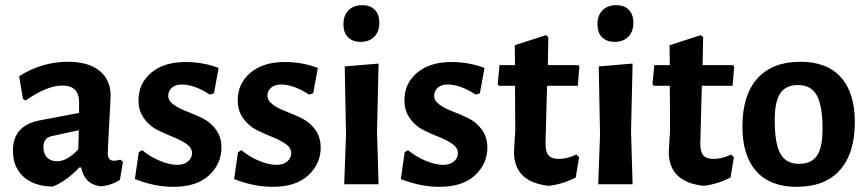

<svg xmlns="http://www.w3.org/2000/svg" viewBox="-20 -713 3358 743"><path d="M244 -474Q321 -474 364.5 -439.5Q408 -405 408 -343Q408 -326 402.5 -231.5Q397 -137 397 -121Q397 -91 420 -91Q430 -91 446 -95L456 -87L444 -17Q412 4 371 8Q308 2 294 -65H287Q237 -12 184 9Q112 8 71 -29Q30 -66 30 -130Q30 -227 133 -247L286 -276V-317Q286 -382 222 -382Q162 -382 79 -324L69 -330L54 -418Q142 -474 244 -474ZM285 -209 179 -186Q148 -179 148 -144Q148 -118 162 -103.5Q176 -89 201 -89Q240 -89 283 -135Z M698 -473Q766 -473 826 -450L808 -352L792 -347Q732 -386 683 -386Q659 -386 645 -373.5Q631 -361 631 -343Q631 -323 652 -308Q673 -293 703.5 -281.5Q734 -270 764.5 -255Q795 -240 816 -211Q837 -182 837 -142Q837 -79 789 -34.5Q741 10 651 10Q579 10 502 -20L517 -124L530 -132Q561 -106 599 -90.5Q637 -75 666 -75Q693 -75 708 -88.5Q723 -102 723 -121Q723 -141 701.5 -156Q680 -171 649.5 -183Q619 -195 589 -210Q559 -225 537.5 -254.5Q516 -284 516 -325Q516 -390 565 -431.5Q614 -473 698 -473Z M1082 -473Q1150 -473 1210 -450L1192 -352L1176 -347Q1116 -386 1067 -386Q1043 -386 1029 -373.5Q1015 -361 1015 -343Q1015 -323 1036 -308Q1057 -293 1087.5 -281.5Q1118 -270 1148.5 -255Q1179 -240 1200 -211Q1221 -182 1221 -142Q1221 -79 1173 -34.5Q1125 10 1035 10Q963 10 886 -20L901 -124L914 -132Q945 -106 983 -90.5Q1021 -75 1050 -75Q1077 -75 1092 -88.5Q1107 -102 1107 -121Q1107 -141 1085.5 -156Q1064 -171 1033.5 -183Q1003 -195 973 -210Q943 -225 921.5 -254.5Q900 -284 900 -325Q900 -390 949 -431.5Q998 -473 1082 -473Z M1382 -693Q1413 -693 1430.5 -675Q1448 -657 1448 -625Q1448 -591 1428.5 -571Q1409 -551 1376 -551Q1344 -551 1326.5 -569Q1309 -587 1309 -619Q1309 -653 1328.5 -673Q1348 -693 1382 -693ZM1312 0 1319 -192 1314 -456 1445 -467 1439 -205 1445 0Z M1727 -473Q1795 -473 1855 -450L1837 -352L1821 -347Q1761 -386 1712 -386Q1688 -386 1674 -373.5Q1660 -361 1660 -343Q1660 -323 1681 -308Q1702 -293 1732.5 -281.5Q1763 -270 1793.5 -255Q1824 -240 1845 -211Q1866 -182 1866 -142Q1866 -79 1818 -34.5Q1770 10 1680 10Q1608 10 1531 -20L1546 -124L1559 -132Q1590 -106 1628 -90.5Q1666 -75 1695 -75Q1722 -75 1737 -88.5Q1752 -102 1752 -121Q1752 -141 1730.5 -156Q1709 -171 1678.5 -183Q1648 -195 1618 -210Q1588 -225 1566.5 -254.5Q1545 -284 1545 -325Q1545 -390 1594 -431.5Q1643 -473 1727 -473Z M2104 6Q1969 -8 1969 -126L1974 -209L1973 -381H1911L1906 -388L1913 -461H1973L1972 -538L2093 -577L2102 -569L2100 -461H2218L2222 -454L2216 -381H2097L2091 -157Q2091 -125 2103 -111.5Q2115 -98 2143 -98Q2175 -98 2210 -115L2221 -105L2208 -26Q2157 0 2104 6Z M2365 -693Q2396 -693 2413.5 -675Q2431 -657 2431 -625Q2431 -591 2411.5 -571Q2392 -551 2359 -551Q2327 -551 2309.5 -569Q2292 -587 2292 -619Q2292 -653 2311.5 -673Q2331 -693 2365 -693ZM2295 0 2302 -192 2297 -456 2428 -467 2422 -205 2428 0Z M2703 6Q2568 -8 2568 -126L2573 -209L2572 -381H2510L2505 -388L2512 -461H2572L2571 -538L2692 -577L2701 -569L2699 -461H2817L2821 -454L2815 -381H2696L2690 -157Q2690 -125 2702 -111.5Q2714 -98 2742 -98Q2774 -98 2809 -115L2820 -105L2807 -26Q2756 0 2703 6Z M3078 -474Q3180 -474 3234 -414Q3288 -354 3288 -241Q3288 -119 3230 -54.5Q3172 10 3063 10Q2961 10 2907 -50Q2853 -110 2853 -223Q2853 -345 2911 -409.5Q2969 -474 3078 -474ZM3069 -384Q3021 -384 2999.5 -352Q2978 -320 2978 -249Q2978 -157 3000 -118Q3022 -79 3072 -79Q3120 -79 3141.5 -110.5Q3163 -142 3163 -214Q3163 -305 3140.5 -344.5Q3118 -384 3069 -384Z"/></svg>

Font: Alegreya Sans SC
Style: Bold
Weight: 700
Designer: Juan Pablo del Peral
Foundry: Huerta Tipografica
Version: Version 2.007